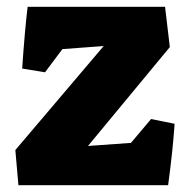

<svg xmlns="http://www.w3.org/2000/svg" viewBox="-20 -543 552 563"><path d="M25 -103 284 -408 163 -399 112 -331 45 -342Q53 -458 61 -523H464L478 -405L238 -115L364 -124L423 -194L492 -180Q487 -104 473 0H34Z"/></svg>

Font: Suez One
Style: Regular
Weight: 400
Version: Version 1.000